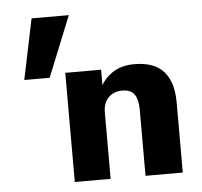

<svg xmlns="http://www.w3.org/2000/svg" viewBox="-51 -753 849 806"><g transform="rotate(-5 373.5 -350.0)"><path d="M383 -460H232V0H383ZM530 -280V0H687V-296Q687 -381 647.5 -426Q608 -471 523 -471Q467 -471 429 -444.5Q391 -418 372 -373.5Q353 -329 353 -274L383 -280Q383 -307 393 -325.5Q403 -344 421 -354.5Q439 -365 463 -365Q500 -365 515 -343Q530 -321 530 -280ZM111 -700 58 -445H165L268 -700Z"/></g></svg>

Font: Jost
Style: Bold
Weight: 700
Version: Version 3.710